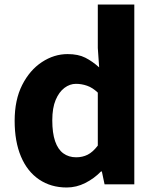

<svg xmlns="http://www.w3.org/2000/svg" viewBox="-20 -818 691 852"><path d="M276 14Q206 14 153.5 -21.5Q101 -57 73 -123.5Q45 -190 45 -282Q45 -375 78.5 -441Q112 -507 166 -542.5Q220 -578 280 -578Q327 -578 358.5 -562Q390 -546 420 -519L414 -605V-798H576V0H444L432 -57H428Q398 -26 358.5 -6Q319 14 276 14ZM318 -120Q346 -120 369 -131.5Q392 -143 414 -172V-407Q391 -429 366.5 -437.5Q342 -446 317 -446Q290 -446 266 -428Q242 -410 227 -374.5Q212 -339 212 -284Q212 -228 224.5 -191.5Q237 -155 261 -137.5Q285 -120 318 -120Z"/></svg>

Font: Noto Sans TC Thin ExtraBold
Style: Regular
Weight: 800
Version: Version 2.004-H2;hotconv 1.0.118;makeotfexe 2.5.65603